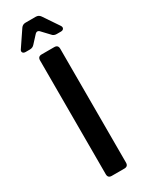

<svg xmlns="http://www.w3.org/2000/svg" viewBox="-218 -875 706 913"><g transform="rotate(-30 134.5 -418.0)"><path d="M100 0Q79 0 79 -21V-646Q79 -667 100 -667H169Q190 -667 190 -646V-21Q190 0 169 0ZM40 -715Q28 -715 24 -722.5Q20 -730 28 -740L84 -823Q93 -836 109 -836H165Q181 -836 190 -823L246 -740Q253 -730 249 -722.5Q245 -715 233 -715H210Q194 -715 185 -727L151 -763Q137 -780 123 -764L89 -727Q79 -715 63 -715Z"/></g></svg>

Font: Pitagon Sans Medium
Style: Regular
Weight: 500
Designer: Travis Tran
Foundry: Pitagon
Version: Version 1.001; ttfautohint (v1.8.4.7-5d5b);gftools[0.9.26]